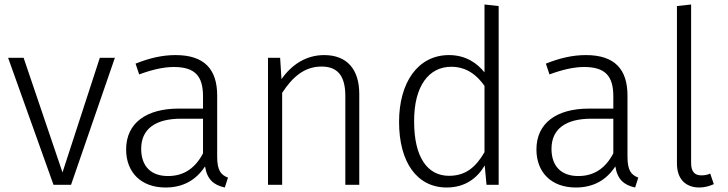

<svg xmlns="http://www.w3.org/2000/svg" viewBox="-20 -822 3237 854"><path d="M491 -565H424L258 -55L85 -565H16L218 0H296Z M946 -125V-397C946 -513 890 -577 761 -577C702 -577 646 -564 583 -539L599 -491C656 -512 707 -524 753 -524C847 -524 883 -484 883 -394V-339H775C631 -339 541 -275 541 -157C541 -56 607 12 716 12C792 12 851 -19 892 -82C901 -24 930 1 980 12L994 -32C963 -44 946 -63 946 -125ZM727 -39C652 -39 608 -82 608 -160C608 -249 672 -294 785 -294H883V-140C849 -75 799 -39 727 -39Z M1422 -577C1341 -577 1277 -534 1232 -470L1226 -565H1172V0H1235V-409C1280 -478 1333 -526 1410 -526C1479 -526 1516 -488 1516 -395V0H1578V-404C1578 -513 1524 -577 1422 -577Z M2135 -802V-500C2103 -540 2053 -577 1977 -577C1838 -577 1755 -454 1755 -280C1755 -100 1835 12 1967 12C2049 12 2103 -30 2136 -86L2144 0H2198V-795ZM1977 -40C1881 -40 1822 -123 1822 -281C1821 -440 1888 -525 1987 -525C2056 -525 2102 -487 2135 -440V-145C2096 -78 2051 -40 1977 -40Z M2771 -125V-397C2771 -513 2715 -577 2586 -577C2527 -577 2471 -564 2408 -539L2424 -491C2481 -512 2532 -524 2578 -524C2672 -524 2708 -484 2708 -394V-339H2600C2456 -339 2366 -275 2366 -157C2366 -56 2432 12 2541 12C2617 12 2676 -19 2717 -82C2726 -24 2755 1 2805 12L2819 -32C2788 -44 2771 -63 2771 -125ZM2552 -39C2477 -39 2433 -82 2433 -160C2433 -249 2497 -294 2610 -294H2708V-140C2674 -75 2624 -39 2552 -39Z M3091 12C3115 12 3138 5 3155 -3L3139 -50C3127 -44 3113 -42 3099 -42C3069 -42 3054 -60 3054 -97V-802L2991 -795V-95C2991 -23 3032 12 3091 12Z"/></svg>

Font: Glow Sans SC Normal
Style: Regular
Weight: 400
Designer: Ryoko NISHIZUKA (kana, bopomofo & ideographs); Paul D. Hunt (Latin, Greek & Cyrillic); Sandoll Communications, Soo-young
Version: Version 0.93